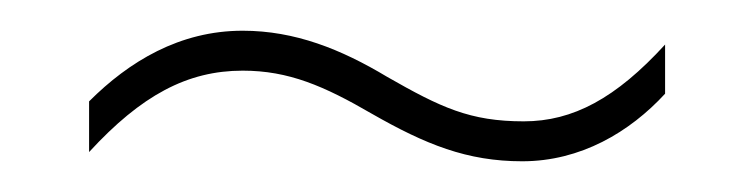

<svg xmlns="http://www.w3.org/2000/svg" viewBox="-20 -416 491 125"><path d="M222 -342C257 -322 284 -311 320 -311C358 -311 390 -330 413 -355V-387C381 -352 353 -337 321 -337C286 -337 267 -346 232 -366C202 -384 172 -396 138 -396C97 -396 64 -376 38 -350V-317C72 -354 102 -370 138 -370C168 -370 191 -360 222 -342Z"/></svg>

Font: Noto Sans Malayalam Condensed Thin
Style: Regular
Weight: 100
Width: 3
Designer: Jelle Bosma - Monotype Design Team
Foundry: Monotype Imaging Inc.
Version: Version 2.104